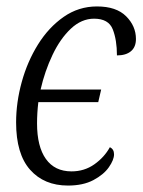

<svg xmlns="http://www.w3.org/2000/svg" viewBox="-20 -566 444 596"><path d="M191 10Q117 10 73.5 -39Q30 -88 30 -186Q30 -248 47.5 -311.5Q65 -375 98 -428Q131 -481 177.5 -513.5Q224 -546 281 -546Q341 -546 371.5 -515.5Q402 -485 402 -445Q402 -420 386.5 -407Q371 -394 343 -394Q343 -442 330 -475Q317 -508 272 -508Q233 -508 200 -477Q167 -446 143 -395.5Q119 -345 106 -288H294L285 -249H99Q95 -215 95 -183Q95 -111 122.5 -72.5Q150 -34 202 -34Q242 -34 273 -56Q304 -78 321 -109Q334 -103 334 -87Q334 -70 318 -47Q302 -24 270 -7Q238 10 191 10Z"/></svg>

Font: Noto Serif Condensed Light
Style: Italic
Weight: 300
Width: 3
Italic angle: -12°
Designer: Monotype Design Team
Foundry: Monotype Imaging Inc.
Version: Version 2.014; ttfautohint (v1.8.4.7-5d5b)